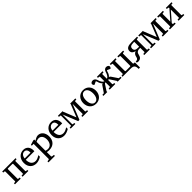

<svg xmlns="http://www.w3.org/2000/svg" viewBox="664 -2697 5119 5119"><g transform="rotate(-45 3223.5 -138.0)"><path d="M317.9 0V-39.1L365.2 -42Q373.5 -43 377.7 -47.6Q381.8 -52.2 381.8 -57.1V-418Q381.8 -422.4 377.7 -427.7Q373.5 -433.1 365.2 -433.1H199.2Q190.9 -433.1 187 -427.7Q183.1 -422.4 183.1 -418V-57.1Q183.1 -52.2 187 -47.6Q190.9 -43 199.2 -42L246.1 -39.1V0H30.8V-39.1L73.2 -42Q82 -43 85.9 -47.6Q89.8 -52.2 89.8 -57.1V-424.8Q89.8 -429.7 85.9 -434.3Q82 -439 73.2 -439.9L30.8 -442.9V-481.9H534.2V-442.9L491.2 -439.9Q482.9 -439 479 -434.3Q475.1 -429.7 475.1 -424.8V-57.1Q475.1 -52.2 479 -47.6Q482.9 -43 491.2 -42L534.2 -39.1V0Z M1021 -49.8Q1000 -36.6 977.3 -25.4Q954.6 -14.2 930.4 -5.9Q906.2 2.4 881.3 7.3Q856.4 12.2 831.1 12.2Q785.6 12.2 743.7 -2.7Q701.7 -17.6 669.7 -48.1Q637.7 -78.6 618.4 -125Q599.1 -171.4 599.1 -233.9Q599.1 -292.5 616.7 -340.6Q634.3 -388.7 665.5 -422.6Q696.8 -456.5 739.7 -475.3Q782.7 -494.1 834 -494.1Q880.4 -494.1 915.5 -478.5Q950.7 -462.9 974.1 -435.1Q997.6 -407.2 1009.3 -369.4Q1021 -331.5 1021 -287.1V-273.4Q1021 -265.6 1020 -258.8H695.8Q695.8 -220.7 703.9 -183.1Q711.9 -145.5 731 -115.7Q750 -85.9 782.2 -67.4Q814.5 -48.8 862.8 -48.8Q884.3 -48.8 905.3 -54.4Q926.3 -60.1 946.5 -68.8Q966.8 -77.6 985.4 -88.6Q1003.9 -99.6 1021 -110.8ZM920.9 -326.2Q920.9 -351.1 915 -372.6Q909.2 -394 897.2 -410.2Q885.3 -426.3 866.9 -435.5Q848.6 -444.8 823.7 -444.8Q798.8 -444.8 777.3 -434.8Q755.9 -424.8 739.5 -406.5Q723.1 -388.2 713.1 -362.3Q703.1 -336.4 701.2 -304.2H920.9Z M1480 -243.2Q1480 -281.7 1470.9 -314.9Q1461.9 -348.1 1444.3 -372.3Q1426.8 -396.5 1400.6 -410.2Q1374.5 -423.8 1340.3 -423.8Q1321.3 -423.8 1303 -418.9Q1284.7 -414.1 1270.5 -408.7Q1253.9 -402.3 1238.3 -394V-59.1Q1250 -54.2 1263.2 -50.8Q1274.4 -47.9 1289.1 -45.4Q1303.7 -43 1319.3 -43Q1360.4 -43 1390.6 -59.6Q1420.9 -76.2 1440.7 -104Q1460.4 -131.8 1470.2 -168Q1480 -204.1 1480 -243.2ZM1580.1 -256.8Q1580.1 -198.2 1562.7 -150.1Q1545.4 -102.1 1512.9 -68.1Q1480.5 -34.2 1433.3 -15.6Q1386.2 2.9 1327.1 2.9Q1313.5 2.9 1297.9 1.7Q1282.2 0.5 1269 -1.5Q1253.4 -3.4 1238.3 -5.9V151.9Q1238.3 161.1 1244.6 166.5Q1251 171.9 1260.3 172.9L1319.3 179.2V217.8H1076.2V179.2L1124 172.9Q1133.3 171.9 1139.2 166.5Q1145 161.1 1145 151.9V-411.1H1076.2V-443.8L1199.2 -481.9H1238.3V-432.1Q1259.8 -449.2 1284.2 -462.9Q1305.2 -474.6 1332.5 -484.4Q1359.9 -494.1 1389.2 -494.1Q1427.7 -494.1 1462.4 -478Q1497.1 -461.9 1523.2 -431.4Q1549.3 -400.9 1564.7 -356.7Q1580.1 -312.5 1580.1 -256.8Z M2070.3 -49.8Q2049.3 -36.6 2026.6 -25.4Q2003.9 -14.2 1979.7 -5.9Q1955.6 2.4 1930.7 7.3Q1905.8 12.2 1880.4 12.2Q1835 12.2 1793 -2.7Q1751 -17.6 1719 -48.1Q1687 -78.6 1667.7 -125Q1648.4 -171.4 1648.4 -233.9Q1648.4 -292.5 1666 -340.6Q1683.6 -388.7 1714.8 -422.6Q1746.1 -456.5 1789.1 -475.3Q1832 -494.1 1883.3 -494.1Q1929.7 -494.1 1964.8 -478.5Q2000 -462.9 2023.4 -435.1Q2046.9 -407.2 2058.6 -369.4Q2070.3 -331.5 2070.3 -287.1V-273.4Q2070.3 -265.6 2069.3 -258.8H1745.1Q1745.1 -220.7 1753.2 -183.1Q1761.2 -145.5 1780.3 -115.7Q1799.3 -85.9 1831.5 -67.4Q1863.8 -48.8 1912.1 -48.8Q1933.6 -48.8 1954.6 -54.4Q1975.6 -60.1 1995.8 -68.8Q2016.1 -77.6 2034.7 -88.6Q2053.2 -99.6 2070.3 -110.8ZM1970.2 -326.2Q1970.2 -351.1 1964.4 -372.6Q1958.5 -394 1946.5 -410.2Q1934.6 -426.3 1916.3 -435.5Q1897.9 -444.8 1873 -444.8Q1848.1 -444.8 1826.7 -434.8Q1805.2 -424.8 1788.8 -406.5Q1772.5 -388.2 1762.5 -362.3Q1752.4 -336.4 1750.5 -304.2H1970.2Z M2573.7 0V-39.1L2617.7 -42Q2626 -43 2629.6 -47.6Q2633.3 -52.2 2633.3 -57.1V-429.2L2461.4 0H2413.6L2242.7 -420.9V-57.1Q2242.7 -52.2 2246.8 -47.6Q2251 -43 2259.3 -42L2306.6 -39.1V0H2131.3V-39.1L2177.7 -42Q2186 -43 2189.7 -47.6Q2193.4 -52.2 2193.4 -57.1V-424.8Q2193.4 -429.7 2189.7 -434.3Q2186 -439 2177.7 -439.9L2131.3 -442.9V-481.9H2306.6V-461.9L2451.7 -102.1L2593.3 -459V-481.9H2787.6V-442.9L2743.7 -439.9Q2735.4 -439 2731 -434.3Q2726.6 -429.7 2726.6 -424.8V-57.1Q2726.6 -52.2 2731 -47.6Q2735.4 -43 2743.7 -42L2787.6 -39.1V0Z M3219.2 -241.2Q3219.2 -282.2 3211.2 -319.8Q3203.1 -357.4 3186.5 -386.2Q3169.9 -415 3145 -432.1Q3120.1 -449.2 3086.4 -449.2Q3051.8 -449.2 3026.4 -432.1Q3001 -415 2984.6 -386.2Q2968.3 -357.4 2960.4 -319.8Q2952.6 -282.2 2952.6 -241.2Q2952.6 -200.7 2960.7 -163.1Q2968.8 -125.5 2985.4 -96.7Q3002 -67.9 3026.9 -50.5Q3051.8 -33.2 3085.4 -33.2Q3119.6 -33.2 3145 -50.3Q3170.4 -67.4 3186.8 -96.2Q3203.1 -125 3211.2 -162.6Q3219.2 -200.2 3219.2 -241.2ZM3323.2 -240.2Q3323.2 -187 3306.4 -140.9Q3289.6 -94.7 3258.5 -60.8Q3227.5 -26.9 3183.3 -7.3Q3139.2 12.2 3084.5 12.2Q3029.8 12.2 2985.8 -7.1Q2941.9 -26.4 2911.1 -60.1Q2880.4 -93.8 2864 -139.9Q2847.7 -186 2847.7 -240.2Q2847.7 -293.5 2864.3 -339.8Q2880.9 -386.2 2912.1 -420.7Q2943.4 -455.1 2987.5 -474.6Q3031.7 -494.1 3087.4 -494.1Q3143.1 -494.1 3187 -474.1Q3231 -454.1 3261.2 -419.7Q3291.5 -385.3 3307.4 -339.1Q3323.2 -293 3323.2 -240.2Z M3901.4 0V-28.8L3797.4 -188Q3792 -195.8 3787.6 -200.9Q3783.2 -206.1 3778.3 -209Q3773.4 -211.9 3767.6 -212.9Q3761.7 -213.9 3753.4 -213.9V-57.1Q3753.4 -52.2 3757.3 -47.6Q3761.2 -43 3770.5 -42L3812.5 -39.1V0H3601.6V-39.1L3643.6 -42Q3651.9 -43 3656.2 -47.6Q3660.6 -52.2 3660.6 -57.1V-213.9Q3651.9 -213.9 3645.8 -212.9Q3639.6 -211.9 3634.5 -209Q3629.4 -206.1 3625 -200.9Q3620.6 -195.8 3615.2 -188L3511.2 -28.8V0H3365.2V-39.1L3423.3 -42L3540.5 -214.8Q3545.4 -222.7 3550.5 -228.5Q3555.7 -234.4 3561.3 -238.5Q3566.9 -242.7 3573.7 -245.4Q3580.6 -248 3589.4 -250Q3572.3 -262.7 3561 -280Q3549.8 -297.4 3542.5 -310.1Q3533.2 -324.7 3528.1 -340.3Q3522.9 -356 3518.8 -370.6Q3514.6 -385.3 3510 -397.7Q3505.4 -410.2 3496.6 -418.9L3402.3 -376Q3385.3 -390.1 3377.9 -404.5Q3370.6 -418.9 3370.6 -436Q3370.6 -447.3 3376.7 -457.8Q3382.8 -468.3 3393.8 -476.3Q3404.8 -484.4 3420.2 -489.3Q3435.5 -494.1 3453.6 -494.1Q3479 -494.1 3501.5 -480.5Q3523.9 -466.8 3537.6 -444.8Q3546.9 -429.2 3551.8 -414.3Q3556.6 -399.4 3561.5 -383.8Q3566.4 -368.2 3573 -351.6Q3579.6 -335 3592.3 -315.9Q3601.6 -301.8 3608.4 -293Q3615.2 -284.2 3622.3 -278.1Q3629.4 -272 3638.2 -267.3Q3647 -262.7 3660.6 -256.8V-424.8Q3660.6 -429.7 3656.2 -434.3Q3651.9 -439 3643.6 -439.9L3601.6 -442.9V-481.9H3812.5V-442.9L3770.5 -439.9Q3761.2 -439 3757.3 -434.3Q3753.4 -429.7 3753.4 -424.8V-256.8Q3766.6 -262.7 3775.1 -267.3Q3783.7 -272 3790.8 -278.1Q3797.9 -284.2 3804.4 -293Q3811 -301.8 3820.3 -315.9Q3833 -335 3839.8 -351.6Q3846.7 -368.2 3851.6 -383.8Q3856.4 -399.4 3861.6 -414.3Q3866.7 -429.2 3876.5 -444.8Q3889.2 -466.8 3911.4 -480.5Q3933.6 -494.1 3959.5 -494.1Q3977.5 -494.1 3992.7 -489.3Q4007.8 -484.4 4018.8 -476.3Q4029.8 -468.3 4036.1 -457.8Q4042.5 -447.3 4042.5 -436Q4042.5 -418.9 4034.9 -404.5Q4027.3 -390.1 4010.3 -376L3916.5 -418.9Q3907.7 -410.2 3903.1 -397.7Q3898.4 -385.3 3894.3 -370.6Q3890.1 -356 3885 -340.3Q3879.9 -324.7 3870.6 -310.1Q3862.8 -297.4 3851.6 -280Q3840.3 -262.7 3823.2 -250Q3832.5 -248 3839.4 -245.4Q3846.2 -242.7 3851.8 -238.5Q3857.4 -234.4 3862.3 -228.5Q3867.2 -222.7 3872.6 -214.8L3989.3 -42L4047.4 -39.1V0Z M4538.6 155.8Q4538.6 112.8 4531.7 83Q4524.9 53.2 4508.3 34.9Q4491.7 16.6 4464.4 8.3Q4437 0 4395.5 0H4086.4V-39.1L4128.9 -42Q4137.7 -43 4141.6 -47.6Q4145.5 -52.2 4145.5 -57.1V-424.8Q4145.5 -429.7 4141.6 -434.3Q4137.7 -439 4128.9 -439.9L4086.4 -442.9V-481.9H4301.8V-442.9L4254.9 -439.9Q4246.6 -439 4242.7 -434.3Q4238.8 -429.7 4238.8 -424.8V-64Q4238.8 -59.6 4242.7 -54.2Q4246.6 -48.8 4254.9 -48.8H4420.9Q4429.2 -48.8 4433.3 -54.2Q4437.5 -59.6 4437.5 -64V-424.8Q4437.5 -429.7 4433.3 -434.3Q4429.2 -439 4420.9 -439.9L4373.5 -442.9V-481.9H4589.8V-442.9L4546.9 -439.9Q4538.6 -439 4534.7 -434.3Q4530.8 -429.7 4530.8 -424.8V-57.1Q4530.8 -52.2 4534.7 -47.6Q4538.6 -43 4546.9 -42L4589.8 -39.1V155.8Z M4620.6 -37.1Q4643.1 -37.1 4659.9 -40.8Q4676.8 -44.4 4689 -54.2Q4701.2 -64 4709.2 -80.6Q4717.3 -97.2 4721.7 -123Q4724.6 -139.2 4731 -156.2Q4737.3 -173.3 4748.5 -188.7Q4759.8 -204.1 4776.6 -216.3Q4793.5 -228.5 4816.9 -234.9Q4793.9 -240.7 4772.7 -250Q4751.5 -259.3 4735.4 -273.4Q4719.2 -287.6 4709.5 -307.1Q4699.7 -326.7 4699.7 -353Q4699.7 -389.6 4713.9 -414.3Q4728 -439 4754.4 -453.9Q4780.8 -468.8 4817.9 -475.3Q4855 -481.9 4900.9 -481.9H5114.7V-442.9L5071.8 -439Q5062 -438 5058.3 -434.8Q5054.7 -431.6 5054.7 -423.8V-58.1Q5054.7 -53.2 5059.8 -47.9Q5064.9 -42.5 5071.8 -42L5114.7 -39.1V0H4905.8V-39.1L4948.7 -42Q4956.1 -43 4960.9 -47.9Q4965.8 -52.7 4965.8 -58.1V-210Q4960.4 -210.9 4951.7 -210.9H4933.6Q4899.4 -210.9 4877 -202.1Q4854.5 -193.4 4840.1 -178.7Q4825.7 -164.1 4818.1 -145.3Q4810.5 -126.5 4806.6 -106Q4794.4 -44.9 4759.3 -16.4Q4724.1 12.2 4668.5 12.2Q4659.7 12.2 4652.6 10.5Q4645.5 8.8 4639.9 6.6Q4634.3 4.4 4629.6 2.4Q4625 0.5 4620.6 0ZM4796.9 -350.1Q4796.9 -322.8 4805.2 -304.4Q4813.5 -286.1 4830.3 -274.9Q4847.2 -263.7 4871.8 -258.8Q4896.5 -253.9 4929.7 -253.9H4947.3Q4952.6 -253.9 4957.5 -254.2Q4962.4 -254.4 4965.8 -254.9V-438H4932.6Q4895 -438 4869.1 -432.1Q4843.3 -426.3 4827.1 -415Q4811 -403.8 4804 -387.5Q4796.9 -371.1 4796.9 -350.1Z M5603 0V-39.1L5647 -42Q5655.3 -43 5658.9 -47.6Q5662.6 -52.2 5662.6 -57.1V-429.2L5490.7 0H5442.9L5272 -420.9V-57.1Q5272 -52.2 5276.1 -47.6Q5280.3 -43 5288.6 -42L5335.9 -39.1V0H5160.6V-39.1L5207 -42Q5215.3 -43 5219 -47.6Q5222.7 -52.2 5222.7 -57.1V-424.8Q5222.7 -429.7 5219 -434.3Q5215.3 -439 5207 -439.9L5160.6 -442.9V-481.9H5335.9V-461.9L5481 -102.1L5622.6 -459V-481.9H5816.9V-442.9L5772.9 -439.9Q5764.6 -439 5760.3 -434.3Q5755.9 -429.7 5755.9 -424.8V-57.1Q5755.9 -52.2 5760.3 -47.6Q5764.6 -43 5772.9 -42L5816.9 -39.1V0Z M6199.7 0V-39.1L6245.6 -42Q6254.9 -43 6258.8 -47.6Q6262.7 -52.2 6262.7 -57.1V-356L6025.9 -84V-57.1Q6025.9 -52.2 6030.3 -47.6Q6034.7 -43 6043 -42L6089.8 -39.1V0H5875V-39.1L5917 -42Q5925.3 -43 5929 -47.6Q5932.6 -52.2 5932.6 -57.1V-424.8Q5932.6 -429.7 5929 -434.3Q5925.3 -439 5917 -439.9L5875 -442.9V-481.9H6089.8V-442.9L6043 -439.9Q6034.7 -439 6030.3 -434.3Q6025.9 -429.7 6025.9 -424.8V-138.2L6262.7 -410.2V-424.8Q6262.7 -429.7 6258.8 -434.3Q6254.9 -439 6245.6 -439.9L6199.7 -442.9V-481.9H6414.6V-442.9L6372.6 -439.9Q6364.3 -439 6360.1 -434.3Q6356 -429.7 6356 -424.8V-57.1Q6356 -52.2 6360.1 -47.6Q6364.3 -43 6372.6 -42L6414.6 -39.1V0Z"/></g></svg>

Font: Charis SIL
Style: Regular
Weight: 400
Foundry: SIL International
Version: Version 4.112